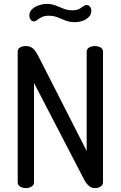

<svg xmlns="http://www.w3.org/2000/svg" viewBox="-20 -968 622 988"><path d="M113 0Q98 0 84.5 -7.5Q71 -15 71 -30V-702Q71 -718 84.5 -724.5Q98 -731 113 -731Q129 -731 140 -725Q151 -719 160 -707.5Q169 -696 178 -678L426 -191V-702Q426 -717 439.5 -724Q453 -731 468 -731Q484 -731 497 -724Q510 -717 510 -702V-30Q510 -15 497 -7.5Q484 0 468 0Q452 0 438.5 -11Q425 -22 416 -38L155 -541V-30Q155 -15 142 -7.5Q129 0 113 0ZM366 -854Q337 -854 316.5 -862.5Q296 -871 276 -879Q256 -887 230 -887Q209 -887 195 -880Q181 -873 172 -865.5Q163 -858 154 -858Q146 -858 141 -863Q136 -868 133.5 -875Q131 -882 131 -887Q131 -904 140.5 -915.5Q150 -927 164 -934Q178 -941 193 -944.5Q208 -948 218 -948Q246 -948 266 -940Q286 -932 306.5 -923.5Q327 -915 353 -915Q375 -915 387.5 -922Q400 -929 408.5 -935.5Q417 -942 426 -942Q435 -942 440 -937Q445 -932 447.5 -925.5Q450 -919 450 -914Q450 -896 440.5 -884.5Q431 -873 417.5 -866Q404 -859 390 -856.5Q376 -854 366 -854Z"/></svg>

Font: Dosis Medium
Style: Regular
Weight: 500
Designer: EdgarTolentino, PabloImpallari, IginoMarini
Foundry: EdgarTolentino, PabloImpallari, IginoMarini
Version: Version 3.001; ttfautohint (v1.8.2)